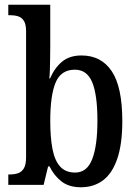

<svg xmlns="http://www.w3.org/2000/svg" viewBox="-20 -780 580 810"><path d="M321 10Q271 10 239.5 -14.5Q208 -39 189 -78H183L164 0H15V-44H21Q40 -44 55.5 -49Q71 -54 80.5 -69.5Q90 -85 90 -116V-648Q90 -678 80.5 -692.5Q71 -707 55.5 -711.5Q40 -716 21 -716H15V-760H192V-578Q192 -561 191.5 -536Q191 -511 190.5 -487.5Q190 -464 188 -449H191Q210 -493 241.5 -519.5Q273 -546 324 -546Q407 -546 451.5 -479.5Q496 -413 496 -269Q496 -173 475 -111Q454 -49 415 -19.5Q376 10 321 10ZM297 -52Q347 -52 369 -108.5Q391 -165 391 -271Q391 -380 369 -433Q347 -486 296 -486Q237 -486 214.5 -431.5Q192 -377 192 -270Q192 -200 201.5 -151Q211 -102 234 -77Q257 -52 297 -52Z"/></svg>

Font: Noto Serif Khmer Condensed Medium
Style: Regular
Weight: 500
Width: 3
Designer: Danh Hong and the Monotype Design Team
Foundry: Monotype Imaging Inc.
Version: Version 2.004